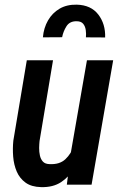

<svg xmlns="http://www.w3.org/2000/svg" viewBox="-20 -784 514 815"><path d="M279.8 -130.9 349.1 -528.3H460.4L368.7 0H263.7ZM310.5 -236.8 341.8 -237.8Q336.9 -196.3 326.2 -152.3Q315.4 -108.4 294.7 -71Q273.9 -33.7 239.5 -11Q205.1 11.7 154.3 10.3Q113.3 9.3 88.4 -8.8Q63.5 -26.9 51 -55.9Q38.6 -85 35.9 -119.4Q33.2 -153.8 36.6 -187L93.8 -528.3H205.1L147.9 -185.5Q146.5 -172.4 146.2 -155.8Q146 -139.2 149.4 -123.8Q152.8 -108.4 162.1 -98.1Q171.4 -87.9 189.9 -87.4Q232.9 -85 257.6 -108.2Q282.2 -131.3 294.2 -166.7Q306.2 -202.1 310.5 -236.8ZM426.3 -625 344.7 -625.5Q346.2 -640.6 344 -656.5Q341.8 -672.4 333 -683.1Q324.2 -693.8 305.2 -693.8Q275.9 -694.3 262.2 -672.6Q248.5 -650.9 243.7 -626L162.1 -625.5Q165.5 -665.5 183.8 -697.3Q202.1 -729 232.9 -747.1Q263.7 -765.1 305.7 -764.2Q366.2 -762.7 397.2 -722.4Q428.2 -682.1 426.3 -625Z"/></svg>

Font: Roboto Condensed Medium
Style: Italic
Weight: 500
Italic angle: -12°
Designer: Christian Robertson
Foundry: Google
Version: Version 3.0; 2020